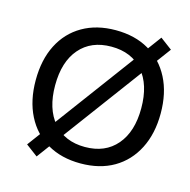

<svg xmlns="http://www.w3.org/2000/svg" viewBox="-89 -636 746 752"><g transform="rotate(15 283.5 -260.0)"><path d="M123.4 28 75.3 -8 124.7 -74.7 426 -481.3 475.3 -548 523.4 -512 474 -445.3 172.7 -38.7ZM295.8 10Q218.5 10 161.4 -23Q104.3 -56 73.5 -117Q42.7 -178 42.7 -260Q42.7 -343 73.5 -403.5Q104.3 -464 161.4 -497Q218.5 -530 295.7 -530Q373.9 -530 430.5 -497Q487 -464 518.2 -403.5Q549.4 -343 549.4 -260Q549.4 -178 518.2 -117Q487 -56 430.5 -23Q374 10 295.8 10ZM296 -56.7Q378 -56.7 424.3 -110.9Q470.6 -165 470.6 -260.1Q470.6 -356 424.3 -409.6Q378 -463.3 296 -463.3Q214 -463.3 167.7 -409.6Q121.4 -356 121.4 -260.1Q121.4 -165 167.7 -110.9Q214 -56.7 296 -56.7Z"/></g></svg>

Font: M PLUS 2 Thin
Style: Regular
Weight: 100
Designer: Coji Morishita
Foundry: UNDERFOREST DESIGN
Version: Version 1.001